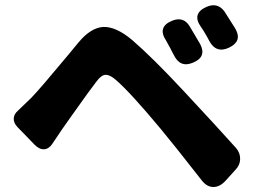

<svg xmlns="http://www.w3.org/2000/svg" viewBox="-20 -757 1005 748"><path d="M767 -53Q652 -200 606 -255Q487 -398 431 -446Q408 -466 391.5 -465.5Q375 -465 357 -441Q332 -409 259 -306Q232 -267 221 -252Q215 -243 202.5 -224.5Q190 -206 184 -197Q171 -177 152.5 -175.5Q134 -174 115 -193L85 -224L48 -262Q33 -278 33.5 -295Q34 -312 50 -326Q82 -356 102 -376Q136 -411 244 -541Q273 -576 287 -593Q334 -649 382 -652Q432 -654 495 -601Q576 -531 695 -403L696 -402Q833 -255 899 -181Q916 -162 915.5 -137.5Q915 -113 896 -94L857 -51Q835 -28 810.5 -28.5Q786 -29 767 -53ZM656 -545Q654 -549 649 -558Q643 -571 639 -577Q631 -591 627 -599Q592 -652 650 -676Q694 -694 718 -656Q744 -613 760 -585Q786 -535 732 -513Q681 -491 656 -545ZM794 -600Q788 -612 776 -632Q774 -636 769.5 -642.5Q765 -649 763 -652Q726 -704 784 -730Q827 -749 854 -713Q867 -693 894 -650Q897 -645 898 -643Q924 -596 872.5 -571.5Q821 -547 794 -600Z"/></svg>

Font: GenSenRounded TW H
Style: Regular
Weight: 900
Version: Version 1.501;PS 1;hotconv 16.6.51;makeotf.lib2.5.65220